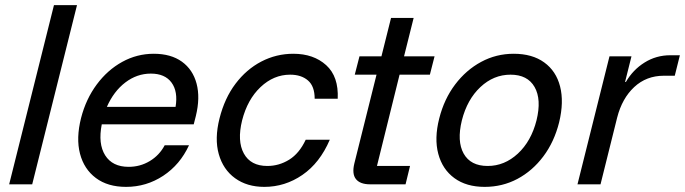

<svg xmlns="http://www.w3.org/2000/svg" viewBox="-20 -720 2676 750"><path d="M15.8 0 190.8 -700H280.8L105.8 0Z M472.5 10Q400.8 10 354.6 -24.6Q308.3 -59.2 292.5 -119.6Q276.7 -180 296.7 -259.2Q315.8 -333.3 357.9 -390Q400 -446.7 457.5 -478.3Q515 -510 580.8 -510Q647.5 -510 690.4 -479.2Q733.3 -448.3 747.9 -393.3Q762.5 -338.3 745 -266.7L736.7 -234.2H377.5Q362.5 -158.3 390.8 -113.3Q419.2 -68.3 482.5 -68.3Q527.5 -68.3 565 -90.8Q602.5 -113.3 623.3 -152.5H718.3Q683.3 -76.7 617.5 -33.3Q551.7 10 472.5 10ZM397.5 -302.5H665.8Q675.8 -362.5 650 -397.5Q624.2 -432.5 569.2 -432.5Q515 -432.5 469.6 -397.9Q424.2 -363.3 397.5 -302.5Z M1012.5 10Q945 10 898.3 -23.8Q851.7 -57.5 834.6 -117.9Q817.5 -178.3 837.5 -257.5Q857.5 -336.7 900 -392.9Q942.5 -449.2 1000.8 -479.6Q1059.2 -510 1125.8 -510Q1205 -510 1254.2 -465.4Q1303.3 -420.8 1299.2 -334.2H1209.2Q1209.2 -383.3 1182.9 -405.8Q1156.7 -428.3 1113.3 -428.3Q1049.2 -428.3 997.9 -380Q946.7 -331.7 925.8 -250Q905.8 -169.2 932.5 -120.4Q959.2 -71.7 1024.2 -71.7Q1070 -71.7 1109.6 -96.2Q1149.2 -120.8 1174.2 -174.2H1268.3Q1229.2 -83.3 1161.2 -36.7Q1093.3 10 1012.5 10Z M1425.8 0Q1386.7 0 1370.4 -20.4Q1354.2 -40.8 1364.2 -81.7L1450.8 -428.3H1365.8L1384.2 -500H1470L1507.5 -650H1595.8L1558.3 -500H1677.5L1659.2 -428.3H1540.8L1452.5 -71.7H1581.7L1564.2 0Z M1873.3 10Q1801.7 10 1755 -24.2Q1708.3 -58.3 1692.1 -118.8Q1675.8 -179.2 1695.8 -257.5Q1715 -333.3 1757.9 -390Q1800.8 -446.7 1859.6 -478.3Q1918.3 -510 1986.7 -510Q2059.2 -510 2105.8 -476.2Q2152.5 -442.5 2167.9 -382.1Q2183.3 -321.7 2164.2 -242.5Q2145 -165.8 2102.5 -109.2Q2060 -52.5 2001.2 -21.2Q1942.5 10 1873.3 10ZM1885 -71.7Q1950.8 -71.7 2002.9 -120Q2055 -168.3 2075.8 -250Q2095.8 -331.7 2068.3 -380Q2040.8 -428.3 1974.2 -428.3Q1908.3 -428.3 1856.7 -380Q1805 -331.7 1784.2 -250Q1764.2 -168.3 1791.2 -120Q1818.3 -71.7 1885 -71.7Z M2235.8 0 2360.8 -500H2446.7L2421.7 -400H2425Q2452.5 -447.5 2497.9 -475.8Q2543.3 -504.2 2598.3 -504.2H2635.8L2615.8 -424.2H2573.3Q2505 -424.2 2457.5 -380Q2410 -335.8 2390.8 -260.8L2325.8 0Z"/></svg>

Font: Funnel Sans
Style: Italic
Weight: 400
Italic angle: -14.036°
Version: Version 1.000; Beta; Release 5; Build 24; ttfautohint (v1.8.